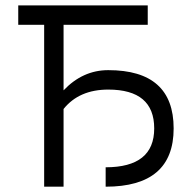

<svg xmlns="http://www.w3.org/2000/svg" viewBox="-20 -704 724 724"><path d="M378.4 -73.2Q561.5 -73.2 561.5 -219.7Q561.5 -366.2 388.2 -366.2Q278.3 -366.2 219.7 -293V0H146.5V-610.4H48.8V-683.6H537.1V-610.4H219.7V-363.3Q292 -439.5 388.2 -439.5Q634.8 -439.5 634.8 -219.7Q634.8 0 378.4 0Z"/></svg>

Font: Sanitrixie
Style: Regular
Weight: 400
Designer: Jayvee D. Enaguas (Grand Chaos)
Version: Version 1.1 - 6/9/2013